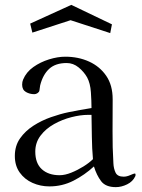

<svg xmlns="http://www.w3.org/2000/svg" viewBox="-20 -771 584 789"><path d="M362 -117Q358 -162 357.5 -207.5Q357 -253 356 -299H342Q311 -299 273.5 -289.5Q236 -280 202 -261Q168 -242 146.5 -213.5Q125 -185 125 -148Q125 -100 152 -75.5Q179 -51 225 -51Q247 -51 273 -61.5Q299 -72 323 -87Q347 -102 362 -117ZM537 -53Q537 -49 536 -47Q526 -25 502.5 -13.5Q479 -2 456 -2Q414 -2 395.5 -26.5Q377 -51 366 -87Q328 -52 282 -28.5Q236 -5 183 -5Q146 -5 113.5 -19.5Q81 -34 61 -62Q41 -90 41 -130Q41 -172 62.5 -202.5Q84 -233 117.5 -254.5Q151 -276 189.5 -289.5Q228 -303 262 -310Q285 -315 309 -319Q333 -323 356 -327Q356 -355 353.5 -392Q351 -429 338 -453Q325 -476 303 -494Q281 -512 254 -512Q208 -512 182 -488Q156 -464 145 -420Q144 -415 143.5 -409.5Q143 -404 142 -399Q141 -393 134.5 -388.5Q128 -384 121 -384Q102 -384 86.5 -393Q71 -402 71 -423Q71 -435 75 -444Q88 -475 117 -495.5Q146 -516 181.5 -527Q217 -538 248 -538Q302 -538 346 -518Q390 -498 416.5 -459.5Q443 -421 443 -363Q443 -298 442.5 -232Q442 -166 446 -100Q447 -78 455 -61.5Q463 -45 488 -45Q501 -45 515.5 -51.5Q530 -58 534 -58Q537 -58 537 -53ZM440 -671 433 -635 270 -688 113 -637 104 -674 273 -751Z"/></svg>

Font: Kaisei Opti
Style: Regular
Weight: 400
Designer: Font-Kai, 金井和夫
Foundry: KAZUO KANAI
Version: Version 5.003